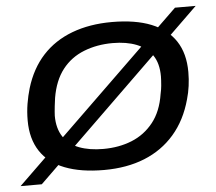

<svg xmlns="http://www.w3.org/2000/svg" viewBox="-47 -624 812 721"><g transform="rotate(-5 359.0 -263.5)"><path d="M320 12Q233 12 172.5 -11.5Q112 -35 81 -82Q50 -129 50 -198Q50 -231 55 -261Q60 -291 68 -318Q90 -391 135 -440Q180 -489 246.5 -514Q313 -539 397 -539Q485 -539 545 -515Q605 -491 636 -444Q667 -397 667 -327Q667 -300 663.5 -274.5Q660 -249 653 -225Q632 -148 586 -95Q540 -42 473 -15Q406 12 320 12ZM324 -67Q383 -67 431.5 -86.5Q480 -106 513 -147.5Q546 -189 556 -254Q560 -272 561 -284.5Q562 -297 562.5 -305Q563 -313 563 -320Q563 -369 542 -399.5Q521 -430 483 -445Q445 -460 393 -460Q334 -460 284.5 -440.5Q235 -421 203 -380Q171 -339 160 -274Q157 -255 156 -243Q155 -231 154 -222.5Q153 -214 153 -207Q153 -159 174 -127.5Q195 -96 233.5 -81.5Q272 -67 324 -67ZM2 45 638 -572H716L82 45Z"/></g></svg>

Font: Archivo Expanded
Style: Italic
Weight: 400
Width: 7
Italic angle: -10°
Designer: Hector Gatti
Foundry: Omnibus-Type
Version: Version 2.001